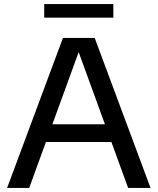

<svg xmlns="http://www.w3.org/2000/svg" viewBox="-20 -927 778 947"><path d="M15 0 290.5 -740H447L722.5 0H612L360.5 -690.5H375.5L124 0ZM178 -226.5 203.5 -314H533.5L559 -226.5ZM198 -840V-907H539V-840Z"/></svg>

Font: Encode Sans SC SemiExpanded Medium
Style: Regular
Weight: 500
Width: 6
Designer: Multiple Designers
Foundry: Impallari Type
Version: Version 3.002